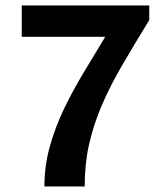

<svg xmlns="http://www.w3.org/2000/svg" viewBox="-20 -674 597 694"><path d="M140.6 0Q140.6 -75.2 160.2 -145Q179.7 -214.8 211.9 -281.7Q244.1 -348.6 283.2 -413.1Q322.3 -477.5 360.4 -541H58.6V-654.3H519.5V-601.6Q465.8 -513.7 422.4 -439.5Q378.9 -365.2 348.6 -294.9Q318.4 -224.6 302.2 -153.3Q286.1 -82 286.1 0Z"/></svg>

Font: Sen SemiBold
Style: Regular
Weight: 600
Designer: Kosal Sen, Philatype
Foundry: Philatype
Version: Version 2.000;gftools[0.9.31]